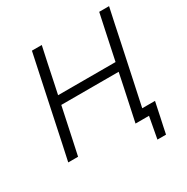

<svg xmlns="http://www.w3.org/2000/svg" viewBox="-192 -875 1157 1191"><g transform="rotate(-30 386.0 -279.5)"><path d="M46 0Q59 -59.5 70.8 -115Q82.5 -170.5 96.5 -236.5L146.5 -473Q161 -540.5 172.8 -596.8Q184.5 -653 197.5 -713H268Q255 -653.5 243 -597Q231 -540.5 217 -472.5L200 -392.5H611.5L628.5 -473Q642.5 -540.5 654.8 -597.5Q667 -654.5 679.5 -713H750Q737.5 -654.5 725.2 -597.5Q713 -540.5 699 -472.5L649 -237Q638.5 -188 629.5 -145.8Q620.5 -103.5 611.5 -61.5H703Q697.5 -35 691.5 -7Q685.5 21 680 48Q674 74.5 668.5 101Q663 127.5 657.5 154H596L624.5 0H528Q540.5 -59.5 552.5 -115Q564.5 -170.5 578.5 -237L598 -330.5H187L167 -236.5Q153 -170.5 141.2 -115Q129.5 -59.5 116.5 0Z"/></g></svg>

Font: Commissioner Light
Style: Italic
Weight: 300
Italic angle: -12°
Designer: Kostas Bartsokas
Foundry: Kostas Bartsokas
Version: Version 1.000; ttfautohint (v1.8.3)